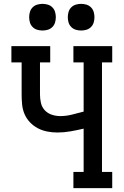

<svg xmlns="http://www.w3.org/2000/svg" viewBox="-20 -974 640 994"><path d="M360 0V-84H413V-308Q379 -300 345 -294Q311 -288 277 -288Q251 -288 225 -293Q199 -298 176 -310Q153 -322 135 -341Q117 -360 107 -383.5Q97 -407 94.5 -433Q92 -459 92 -485V-651H39V-735H240V-651H187V-485Q187 -463 192 -441Q197 -419 212 -403Q227 -387 248.5 -380Q270 -373 292 -373Q322 -373 352 -380.5Q382 -388 412 -396H413V-651H360V-735H561V-651H508V-84H561V0ZM400 -816Q386 -816 372.5 -820Q359 -824 349 -834Q339 -844 335 -857.5Q331 -871 331 -885Q331 -899 335 -912.5Q339 -926 349 -936Q359 -946 372.5 -950Q386 -954 400 -954Q414 -954 427.5 -950Q441 -946 451 -936Q461 -926 465 -912.5Q469 -899 469 -885Q469 -871 465 -857.5Q461 -844 451 -834Q441 -824 427.5 -820Q414 -816 400 -816ZM200 -816Q186 -816 172.5 -820Q159 -824 149 -834Q139 -844 135 -857.5Q131 -871 131 -885Q131 -899 135 -912.5Q139 -926 149 -936Q159 -946 172.5 -950Q186 -954 200 -954Q214 -954 227.5 -950Q241 -946 251 -936Q261 -926 265 -912.5Q269 -899 269 -885Q269 -871 265 -857.5Q261 -844 251 -834Q241 -824 227.5 -820Q214 -816 200 -816Z"/></svg>

Font: Iosevka Slab Medium Extended
Style: Regular
Weight: 500
Width: 7
Monospace: yes
Designer: Belleve Invis
Foundry: Belleve Invis
Version: Version 11.1.1; ttfautohint (v1.8.3)